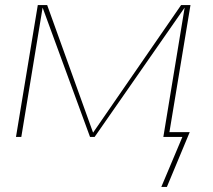

<svg xmlns="http://www.w3.org/2000/svg" viewBox="-20 -540 840 757"><path d="M638 197H616L699 0H624L708 -510L353 0H335L148 -510L64 0H43L129 -520H166L347 -17L694 -520H731L648 -19H728Z"/></svg>

Font: Iosevka Aile Thin
Style: Italic
Weight: 100
Italic angle: -9°
Designer: Belleve Invis
Foundry: Belleve Invis
Version: Version 31.1.0; ttfautohint (v1.8.4)